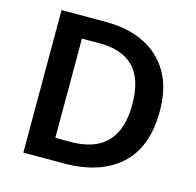

<svg xmlns="http://www.w3.org/2000/svg" viewBox="-104 -822 946 929"><g transform="rotate(15 368.5 -357.0)"><path d="M678 -364Q678 -183 576.5 -91.5Q475 0 293 0H92V-714H315Q426 -714 507 -674Q588 -634 633 -556.5Q678 -479 678 -364ZM541 -360Q541 -487 483 -546.5Q425 -606 316 -606H223V-109H299Q541 -109 541 -360Z"/></g></svg>

Font: Noto Sans Kawi SemiBold
Style: Regular
Weight: 600
Designer: Fadhl Haqq
Version: Version 1.000